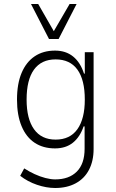

<svg xmlns="http://www.w3.org/2000/svg" viewBox="-20 -753 580 960"><path d="M256 187Q212 187 165 171Q118 155 81 126L101 89Q126 105 153 117.5Q180 130 207 137Q234 144 256 144Q325 144 364 105Q403 66 403 -9V-121H398Q380 -68 344.5 -39.5Q309 -11 255 -11Q196 -11 153.5 -39Q111 -67 88 -122Q65 -177 65 -255Q65 -334 88 -388.5Q111 -443 153.5 -471.5Q196 -500 255 -500Q309 -500 345.5 -470.5Q382 -441 400 -385H404V-492H448V-8Q448 52 425 96Q402 140 358.5 163.5Q315 187 256 187ZM258 -55Q330 -55 367 -107Q404 -159 404 -255Q404 -354 367 -405Q330 -456 258 -456Q187 -456 150 -405Q113 -354 113 -255Q113 -159 150 -107Q187 -55 258 -55ZM225 -558 135 -733H171L249 -597L328 -733H363L273 -558Z"/></svg>

Font: Nunito Sans 7pt Condensed ExtraLight
Style: Regular
Weight: 250
Width: 3
Designer: Vernon Adams
Foundry: Vernon Adams
Version: Version 3.101;gftools[0.9.27]